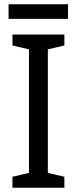

<svg xmlns="http://www.w3.org/2000/svg" viewBox="-20 -875 358 895"><path d="M280 0H38V-51L115 -69V-645L38 -663V-714H280V-663L203 -645V-69L280 -51ZM297 -855V-787H20V-855Z"/></svg>

Font: Noto Sans Myanmar SemiCondensed
Style: Regular
Weight: 400
Width: 4
Designer: Monotype Design Team
Foundry: Monotype Imaging Inc.
Version: Version 2.107; ttfautohint (v1.8.4.7-5d5b)